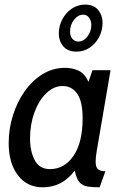

<svg xmlns="http://www.w3.org/2000/svg" viewBox="-20 -788 528 818"><path d="M162 10Q95.5 10 56.2 -41.5Q17 -93 17 -178Q17 -239 35 -296.2Q53 -353.5 85.2 -399.2Q117.5 -445 161.5 -472Q205.5 -499 257 -499Q287 -499 313.5 -487.5Q340 -476 357 -439.5L374 -489H451L391.5 -141Q387.5 -117 387.5 -99.5Q387.5 -76.5 397 -67.5Q406.5 -58.5 429 -58.5L404.5 10Q375 10 353.8 6.8Q332.5 3.5 319 -11.2Q305.5 -26 298.5 -61.5Q245.5 10 162 10ZM193 -67.5Q254.5 -67.5 293.2 -124.2Q332 -181 332 -283.5Q332 -356.5 308.8 -389Q285.5 -421.5 247 -421.5Q208.5 -421.5 176.8 -390.5Q145 -359.5 126.5 -308.5Q108 -257.5 108 -197.5Q108 -143.5 128 -105.5Q148 -67.5 193 -67.5ZM306 -568Q268.5 -568 249.5 -590.8Q230.5 -613.5 230.5 -644.5Q230.5 -678 245.8 -706.2Q261 -734.5 286.5 -751.5Q312 -768.5 342.5 -768.5Q379.5 -768.5 398.2 -745.5Q417 -722.5 417 -691.5Q417 -658 402 -629.8Q387 -601.5 362 -584.8Q337 -568 306 -568ZM313.5 -611Q335.5 -611 352.2 -632.2Q369 -653.5 369 -681Q369 -701 359.2 -713.2Q349.5 -725.5 334.5 -725.5Q312.5 -725.5 295.5 -703.8Q278.5 -682 278.5 -654Q278.5 -633.5 288.8 -622.2Q299 -611 313.5 -611Z"/></svg>

Font: Cabin Condensed
Style: Italic
Weight: 400
Width: 3
Italic angle: -10°
Designer: Pablo Impallari
Foundry: Pablo Impallari. http://www.impallari.com Igino Marini. http://www.ikern.com
Version: Version 3.001; ttfautohint (v1.8.3)